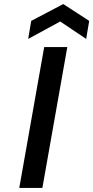

<svg xmlns="http://www.w3.org/2000/svg" viewBox="-20 -927 460 947"><path d="M277 -821 119 -735 134 -824 292 -907 420 -824 405 -735ZM312 -695 189 0H75L198 -695Z"/></svg>

Font: Fz Poppins Med
Style: Italic
Weight: 500
Italic angle: -10°
Designer: Ninad Kale (Devanagari), Jonny Pinhorn (Latin)
Foundry: Indian Type Foundry
Version: Vit hóa bi Vntype.Com & FontZin.Com